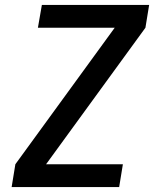

<svg xmlns="http://www.w3.org/2000/svg" viewBox="-20 -755 640 775"><path d="M27 0 42 -92 443 -643H133L149 -735H582L567 -643L166 -92H476L461 0Z"/></svg>

Font: Iosevka SS04 Semibold Extended
Style: Italic
Weight: 600
Width: 7
Italic angle: -9°
Monospace: yes
Designer: Belleve Invis
Foundry: Belleve Invis
Version: Version 19.0.0; ttfautohint (v1.8.4)